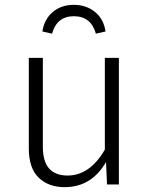

<svg xmlns="http://www.w3.org/2000/svg" viewBox="-20 -762 616 793"><path d="M247 11Q180 11 139.5 -28.5Q99 -68 99 -149V-523H157V-155Q157 -37 259 -37Q351 -37 413 -144V-523H471V0H422L418 -93Q358 11 247 11ZM376 -623Q356 -695 285 -695Q215 -695 195 -623L155 -632Q163 -683 198 -712.5Q233 -742 285 -742Q336 -742 372 -713Q408 -684 416 -632Z"/></svg>

Font: Trujillo Light
Style: Regular
Weight: 300
Designer: Fira Sans original fonts by bBox Type GmbH, Carrois Corporate GbR, & Edenspiekermann AG / Changes by Cristiano Sobral
Foundry: Fira Sans original fonts by bBox Type GmbH, Carrois Corporate GbR, & Edenspiekermann AG / Changes by Cristiano Sobral
Version: Version 4.301;July 28, 2020;FontCreator 13.0.0.2655 64-bit